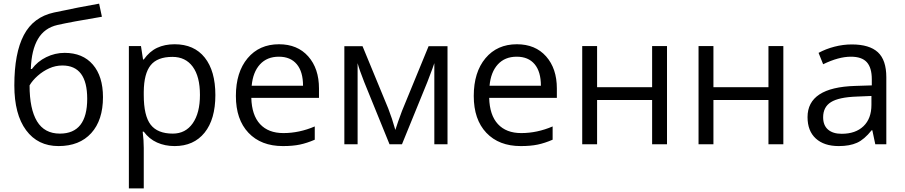

<svg xmlns="http://www.w3.org/2000/svg" viewBox="-20 -786 4930 1046"><path d="M58.1 -320.8Q58.1 -496.6 109.9 -595Q161.6 -693.4 273.9 -717.8Q413.6 -747.6 520 -766.1L535.2 -694.8Q365.7 -666.5 293 -649.9Q222.2 -633.8 186.8 -573.7Q151.4 -513.7 147.9 -410.2H153.8Q184.1 -451.2 231.9 -474.6Q279.8 -498 332 -498Q430.7 -498 485.8 -434.1Q541 -370.1 541 -256.8Q541 -131.3 477.1 -60.8Q413.1 9.8 298.8 9.8Q186 9.8 122.1 -76.7Q58.1 -163.1 58.1 -320.8ZM306.2 -58.1Q455.1 -58.1 455.1 -248Q455.1 -429.2 319.8 -429.2Q282.7 -429.2 248.3 -413.8Q213.9 -398.4 185.3 -373Q156.7 -347.7 141.1 -320.8Q141.1 -192.4 181.6 -125.2Q222.2 -58.1 306.2 -58.1Z M931.2 9.8Q878.9 9.8 835.7 -9.5Q792.5 -28.8 763.2 -68.8H757.3Q763.2 -22 763.2 20V240.2H682.1V-535.2H748L759.3 -461.9H763.2Q794.4 -505.9 835.9 -525.4Q877.4 -544.9 931.2 -544.9Q1037.6 -544.9 1095.5 -472.2Q1153.3 -399.4 1153.3 -268.1Q1153.3 -136.2 1094.5 -63.2Q1035.6 9.8 931.2 9.8ZM919.4 -476.1Q837.4 -476.1 800.8 -430.7Q764.2 -385.3 763.2 -286.1V-268.1Q763.2 -155.3 800.8 -106.7Q838.4 -58.1 921.4 -58.1Q990.7 -58.1 1030 -114.3Q1069.3 -170.4 1069.3 -269Q1069.3 -369.1 1030 -422.6Q990.7 -476.1 919.4 -476.1Z M1521 9.8Q1402.3 9.8 1333.7 -62.5Q1265.1 -134.8 1265.1 -263.2Q1265.1 -392.6 1328.9 -468.8Q1392.6 -544.9 1500 -544.9Q1600.6 -544.9 1659.2 -478.8Q1717.8 -412.6 1717.8 -304.2V-252.9H1349.1Q1351.6 -158.7 1396.7 -109.9Q1441.9 -61 1523.9 -61Q1610.4 -61 1694.8 -97.2V-24.9Q1651.9 -6.3 1613.5 1.7Q1575.2 9.8 1521 9.8ZM1499 -477.1Q1434.6 -477.1 1396.2 -435.1Q1357.9 -393.1 1351.1 -318.8H1630.9Q1630.9 -395.5 1596.7 -436.3Q1562.5 -477.1 1499 -477.1Z M2133.8 -78.1 2148.9 -123.5 2169.9 -181.2 2314.9 -534.2H2418V0H2346.2V-441.9L2336.4 -413.6L2308.1 -338.9L2169.9 0H2102.1L1963.9 -339.8Q1938 -405.3 1928.2 -441.9V0H1856V-534.2H1955.1L2095.2 -194.8Q2116.2 -141.1 2133.8 -78.1Z M2816.9 9.8Q2698.2 9.8 2629.6 -62.5Q2561 -134.8 2561 -263.2Q2561 -392.6 2624.8 -468.8Q2688.5 -544.9 2795.9 -544.9Q2896.5 -544.9 2955.1 -478.8Q3013.7 -412.6 3013.7 -304.2V-252.9H2645Q2647.5 -158.7 2692.6 -109.9Q2737.8 -61 2819.8 -61Q2906.2 -61 2990.7 -97.2V-24.9Q2947.8 -6.3 2909.4 1.7Q2871.1 9.8 2816.9 9.8ZM2794.9 -477.1Q2730.5 -477.1 2692.1 -435.1Q2653.8 -393.1 2647 -318.8H2926.8Q2926.8 -395.5 2892.6 -436.3Q2858.4 -477.1 2794.9 -477.1Z M3232.9 -535.2V-311H3532.7V-535.2H3613.8V0H3532.7V-241.2H3232.9V0H3151.9V-535.2Z M3866.7 -535.2V-311H4166.5V-535.2H4247.6V0H4166.5V-241.2H3866.7V0H3785.6V-535.2Z M4748.5 0 4732.4 -76.2H4728.5Q4688.5 -25.9 4648.7 -8.1Q4608.9 9.8 4549.3 9.8Q4469.7 9.8 4424.6 -31.2Q4379.4 -72.3 4379.4 -147.9Q4379.4 -310.1 4638.7 -317.9L4729.5 -320.8V-354Q4729.5 -417 4702.4 -447Q4675.3 -477.1 4615.7 -477.1Q4548.8 -477.1 4464.4 -436L4439.5 -498Q4479 -519.5 4526.1 -531.7Q4573.2 -543.9 4620.6 -543.9Q4716.3 -543.9 4762.5 -501.5Q4808.6 -459 4808.6 -365.2V0ZM4565.4 -57.1Q4641.1 -57.1 4684.3 -98.6Q4727.5 -140.1 4727.5 -214.8V-263.2L4646.5 -259.8Q4549.8 -256.3 4507.1 -229.7Q4464.4 -203.1 4464.4 -147Q4464.4 -103 4491 -80.1Q4517.6 -57.1 4565.4 -57.1Z"/></svg>

Font: Zoram GWebM
Style: Regular
Weight: 400
Foundry: Ascender Corporation
Version: Version 1.000